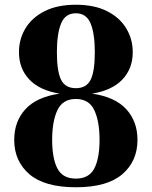

<svg xmlns="http://www.w3.org/2000/svg" viewBox="-20 -780 640 810"><path d="M40 -190Q40 -267.5 87.2 -319.2Q134.5 -371 231.5 -385Q147.5 -398.5 103.8 -444.5Q60 -490.5 60 -560Q60 -615 87.5 -660.5Q115 -706 168.5 -733Q222 -760 300 -760Q378 -760 431.5 -733Q485 -706 512.5 -660.5Q540 -615 540 -560Q540 -490.5 496.2 -444.5Q452.5 -398.5 368.5 -385Q465.5 -371 512.8 -319.2Q560 -267.5 560 -190Q560 -100 496 -45Q432 10 300 10Q168 10 104 -45Q40 -100 40 -190ZM220 -560Q220 -478.5 237.8 -443.2Q255.5 -408 300 -408Q344.5 -408 362.2 -443.2Q380 -478.5 380 -560Q380 -638 362.2 -681Q344.5 -724 300 -724Q255.5 -724 237.8 -681Q220 -638 220 -560ZM200 -190Q200 -112 222.2 -69.2Q244.5 -26.5 300 -26.5Q355.5 -26.5 377.8 -69.2Q400 -112 400 -190Q400 -268 377.8 -315.2Q355.5 -362.5 300 -362.5Q244.5 -362.5 222.2 -315.2Q200 -268 200 -190Z"/></svg>

Font: Bodoni* 06pt
Style: Bold
Weight: 700
Version: Version 2.3